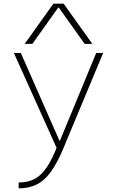

<svg xmlns="http://www.w3.org/2000/svg" viewBox="-20 -810 640 1050"><path d="M82 188Q132 188 168.5 169Q205 150 235 106Q265 62 294 -13L295 11L56 -520H94L305 -41H308L506 -520H544L325 5Q292 83 257.5 130.5Q223 178 180.5 199Q138 220 82 220ZM115 -570 272 -790H328L485 -570H443L302 -768H298L157 -570Z"/></svg>

Font: M PLUS Code Latin Expanded ExtraLight
Style: Regular
Weight: 250
Width: 7
Designer: Coji Morishita
Foundry: UNDERFOREST DESIGN
Version: Version 1.002; ttfautohint (v1.8.3)